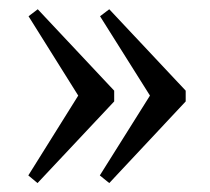

<svg xmlns="http://www.w3.org/2000/svg" viewBox="-20 -421 457 417"><path d="M217.3 -23.4 196.8 -40 305.7 -213.4 197.3 -385.7 217.3 -400.9 383.3 -224.1V-200.7ZM61.5 -23.4 41.5 -40 149.9 -213.4 42 -385.7 62 -400.9 228 -224.1V-200.7Z"/></svg>

Font: Elstob 10pt
Style: Regular
Weight: 400
Designer: Peter S. Baker
Version: Version 1.015